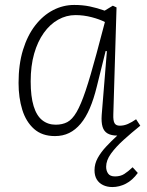

<svg xmlns="http://www.w3.org/2000/svg" viewBox="-20 -536 595 776"><path d="M202 14Q150 14 117.5 -15Q85 -44 70 -92.5Q55 -141 55 -201Q55 -276 73 -334.5Q91 -393 122.5 -433.5Q154 -474 194.5 -495Q235 -516 280 -516Q314 -516 343 -510Q372 -504 403 -493L436 -513L451 -506L438 -74Q437 -48 443 -38Q449 -28 464 -28Q481 -28 497 -35Q513 -42 530 -54L547 -28Q511 1 479.5 29.5Q448 58 428.5 85Q409 112 409 138Q409 154 417 165.5Q425 177 445 177Q467 177 482.5 167Q498 157 516 140L537 163Q515 193 488.5 206.5Q462 220 434 220Q413 220 396.5 212Q380 204 371 189Q362 174 362 152Q362 126 375 102.5Q388 79 409 56.5Q430 34 454 12Q430 12 415 3.5Q400 -5 394.5 -23.5Q389 -42 391 -71L412 -329L407 -330L371 -185Q359 -136 343 -98.5Q327 -61 306 -36Q285 -11 259.5 1.5Q234 14 202 14ZM205 -32Q232 -32 252 -42.5Q272 -53 289.5 -83Q307 -113 326 -169.5Q345 -226 370 -319L404 -447Q383 -458 350.5 -466.5Q318 -475 285 -475Q248 -475 215 -456.5Q182 -438 157 -403Q132 -368 118 -319Q104 -270 104 -207Q104 -146 116 -107Q128 -68 151 -50Q174 -32 205 -32Z"/></svg>

Font: Literata ExtraLight
Style: Italic
Weight: 250
Italic angle: -2°
Designer: Latin by Veronika Burian and Jose Scaglione. Greek by Irene Vlachou. Cyrillic by Vera Evstafieva
Foundry: TypeTogether
Version: Version 3.002